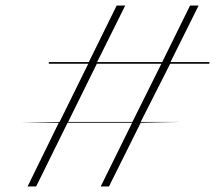

<svg xmlns="http://www.w3.org/2000/svg" viewBox="-20 -630 804 696"><path d="M193 -185H52L196 -188L300 -399H157V-405H302L403 -610H434L332 -405H568L669 -610H700L598 -405H739V-399H597L490 -188H634L490 -185L375 46H345L459 -185H225L111 46H80ZM460 -188 565 -399H331L227 -188Z"/></svg>

Font: UN Bangla Thin
Style: Regular
Weight: 100
Designer: Desinged by Rajon, Unicode developed by Rashed (IMGN)
Version: Version 2.000;March 19, 2023;FontCreator 14.0.0.2901 64-bit